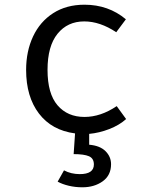

<svg xmlns="http://www.w3.org/2000/svg" viewBox="-20 -558 640 816"><path d="M452 140Q452 187 416.5 212.5Q381 238 330 238Q300 238 272.5 231.5Q245 225 225 214L252 166Q282 182 319 182Q379 182 379 141Q379 115 358 106Q337 97 293 97L299 9Q200 -4 145.5 -75.5Q91 -147 91 -261Q91 -340 120.5 -403Q150 -466 206 -502Q262 -538 339 -538Q441 -538 515 -476L474 -421Q405 -467 338 -467Q267 -467 224.5 -414.5Q182 -362 182 -261Q182 -160 224.5 -110.5Q267 -61 339 -61Q408 -61 476 -107L516 -52Q487 -26 444.5 -9.5Q402 7 359 11V57Q405 61 428.5 84.5Q452 108 452 140Z"/></svg>

Font: FiraDG Mono
Style: Regular
Weight: 400
Designer: Carrois Corporate & Edenspiekermann AG
Foundry: Carrois Corporate GbR & Edenspiekermann AG
Version: Version 3.206